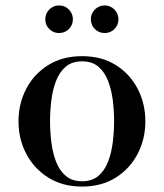

<svg xmlns="http://www.w3.org/2000/svg" viewBox="-20 -676 602 706"><path d="M282 10Q210 10 157.5 -23Q105 -56 76.5 -110.5Q48 -165 48 -230Q48 -295 76.5 -349.5Q105 -404 157.5 -436.8Q210 -469.5 282 -469.5Q353.5 -469.5 405.8 -436.8Q458 -404 486.2 -349.5Q514.5 -295 514.5 -230Q514.5 -165 486.2 -110.5Q458 -56 405.8 -23Q353.5 10 282 10ZM282 -9.5Q318.5 -9.5 341.8 -29.2Q365 -49 377.5 -81.8Q390 -114.5 394.8 -153.5Q399.5 -192.5 399.5 -230Q399.5 -268 394.8 -306.8Q390 -345.5 377.5 -378.2Q365 -411 341.8 -430.8Q318.5 -450.5 282 -450.5Q245 -450.5 221.8 -430.8Q198.5 -411 186 -378.2Q173.5 -345.5 168.8 -306.8Q164 -268 164 -230Q164 -192.5 168.8 -153.5Q173.5 -114.5 186 -81.8Q198.5 -49 221.8 -29.2Q245 -9.5 282 -9.5ZM365 -554.5Q343.5 -554.5 328.8 -569.2Q314 -584 314 -605Q314 -626 328.8 -641Q343.5 -656 365 -656Q386 -656 400.8 -641Q415.5 -626 415.5 -605Q415.5 -584 400.8 -569.2Q386 -554.5 365 -554.5ZM197 -554.5Q176 -554.5 161.2 -569.2Q146.5 -584 146.5 -605Q146.5 -626 161.2 -641Q176 -656 197.5 -656Q218.5 -656 233.2 -641Q248 -626 248 -605Q248 -584 233.2 -569.2Q218.5 -554.5 197 -554.5Z"/></svg>

Font: Bodoni Moda Medium
Style: Regular
Weight: 500
Designer: Owen Earl
Foundry: indestructible type
Version: Version 2.005